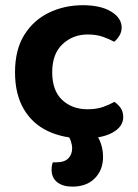

<svg xmlns="http://www.w3.org/2000/svg" viewBox="-20 -512 525 730"><path d="M313.4 -380.9Q257.3 -380.9 217.9 -344.2Q178.5 -307.4 178.5 -237.3Q178.5 -167.4 216.4 -132Q254.3 -96.6 312.8 -96.6Q346.8 -96.6 371.9 -105.4Q396.9 -114.3 414.9 -124.7Q431.2 -113.4 439.9 -99.8Q448.5 -86.1 448.5 -66.5Q448.5 -30.6 408.3 -8.1Q368.2 14.3 298.9 14.3Q220.7 14.3 161.5 -13.8Q102.4 -42 69.8 -98.3Q37.1 -154.6 37.1 -237.3Q37.1 -322.9 72.4 -379.4Q107.7 -435.8 166.5 -464Q225.3 -492.2 294.9 -492.2Q362.9 -492.2 402.7 -467.9Q442.5 -443.6 442.5 -407.3Q442.5 -390.7 434.2 -376.8Q425.9 -362.8 414.2 -353.2Q395.5 -363.6 370.7 -372.3Q345.8 -380.9 313.4 -380.9ZM232.2 -4 309.2 -30.9Q343.8 -10.5 357.8 19.4Q371.8 49.4 371.8 84.3Q371.8 134.3 340.5 165.9Q309.2 197.6 255.2 197.6Q219 197.6 197.6 180.8Q176.2 164.1 176.2 133.2Q176.2 117.2 180.8 105.2H192.5Q225.2 105.2 239.8 90.1Q254.3 74.9 254.3 51.5Q254.3 39.2 249.1 23.8Q243.9 8.4 232.2 -4Z"/></svg>

Font: Baloo Tamma 2
Style: Regular
Weight: 400
Designer: Divya Kowshik, Shuchita Grover and Ek Type
Foundry: Ek Type
Version: Version 1.700